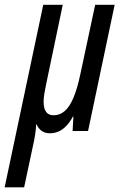

<svg xmlns="http://www.w3.org/2000/svg" viewBox="-73 -558 511 818"><path d="M-53.2 240.2 111.3 -537.6H194.3L123.5 -198.7Q118.7 -176.3 115.7 -158Q112.8 -139.6 112.8 -124Q112.8 -96.2 123.3 -81.5Q133.8 -66.9 155.3 -66.9Q182.1 -66.9 202.9 -85Q223.6 -103 240.2 -142.3Q256.8 -181.6 270 -245.1L332.5 -537.6H415.5L302.2 0H236.3L239.7 -61.5H237.8Q224.1 -36.6 208.7 -20.8Q193.4 -4.9 176 2.4Q158.7 9.8 139.6 9.8Q118.7 9.8 104.7 -0.2Q90.8 -10.3 83 -27.8H81.1Q80.6 -16.1 79.3 -4.6Q78.1 6.8 76.2 18.6Q74.2 30.3 71.8 43L29.8 240.2Z"/></svg>

Font: Open Sans Condensed Medium
Style: Italic
Weight: 500
Width: 3
Italic angle: -12°
Designer: Monotype Design Team
Foundry: Monotype Imaging Inc.
Version: Version 3.000